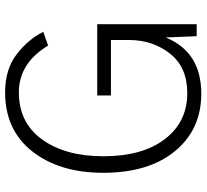

<svg xmlns="http://www.w3.org/2000/svg" viewBox="-48 -727 793 737"><g transform="rotate(-90 348.5 -358.5)"><path d="M53.7 -358.4Q53.7 -526.4 135.7 -630.9Q217.8 -735.4 362.3 -735.4Q451.2 -735.4 508.8 -690.9Q566.4 -646.5 594.7 -588.9L542 -570.3Q474.6 -682.6 362.3 -682.6Q246.1 -682.6 181.6 -593.3Q117.2 -503.9 117.2 -358.4Q117.2 -208 183.1 -122.1Q249 -36.1 359.4 -36.1Q459 -36.1 511.2 -102.5Q563.5 -168.9 563.5 -259.8V-329.1H350.6V-381.8H624V0H578.1L573.2 -119.1Q517.6 17.6 357.4 17.6Q219.7 17.6 136.7 -83.5Q53.7 -184.6 53.7 -358.4Z"/></g></svg>

Font: Gothic A1 Light
Style: Regular
Weight: 300
Version: Version 2.50